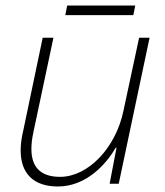

<svg xmlns="http://www.w3.org/2000/svg" viewBox="-20 -667 598 697"><path d="M217 -612H464L471 -647H224ZM190 10C293 10 366 -71 400 -131H403L378 0H411L523 -530H485L428 -264C400 -130 300 -25 198 -25C131 -25 94 -57 94 -126C94 -143 96 -163 101 -186L174 -530H135L64 -191C58 -166 55 -142 55 -121C55 -35 104 10 190 10Z"/></svg>

Font: Noto Sans ExtraLight
Style: Italic
Weight: 200
Italic angle: -12°
Designer: Monotype Design Team
Foundry: Monotype Imaging Inc.
Version: Version 2.013